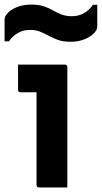

<svg xmlns="http://www.w3.org/2000/svg" viewBox="-37 -821 446 841"><path d="M123 -11V-417H53Q42 -417 42 -428V-538H247Q258 -538 258 -527V0H134Q123 0 123 -11ZM278 -750Q335 -750 370 -800H389V-706Q389 -693 381 -683Q366 -663 337 -650.5Q308 -638 273 -638Q240 -638 217.5 -646Q195 -654 177 -664Q159 -674 139.5 -682Q120 -690 94 -690Q38 -690 2 -640H-17V-733Q-17 -747 -9 -757Q6 -777 35 -789Q64 -801 99 -801Q132 -801 154.5 -793.5Q177 -786 195 -775.5Q213 -765 232.5 -757.5Q252 -750 278 -750Z"/></svg>

Font: Recursive Sn Lnr St
Style: Bold
Weight: 700
Version: Version 1.079;hotconv 1.0.112;makeotfexe 2.5.65598; ttfautoh